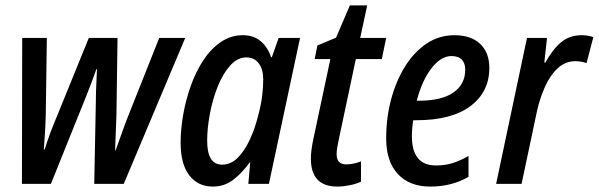

<svg xmlns="http://www.w3.org/2000/svg" viewBox="-20 -679 2211 709"><path d="M61 0 62 -539H153L149 -257Q148 -221 146 -188Q144 -155 142 -127H145Q153 -154 165.5 -187.5Q178 -221 188 -244L308 -539H414L410 -255Q409 -225 407.5 -190.5Q406 -156 405 -124H407Q419 -157 432.5 -195Q446 -233 461 -270L568 -539H664L437 0H328L334 -307Q334 -335 335.5 -364Q337 -393 338 -424H336Q327 -399 318 -374.5Q309 -350 298 -323L168 0Z M766 10Q711 10 679 -31.5Q647 -73 647 -152Q647 -201 656.5 -255.5Q666 -310 684.5 -362Q703 -414 730.5 -456Q758 -498 795 -523.5Q832 -549 877 -549Q916 -549 942 -527.5Q968 -506 981 -468H984L1009 -539H1088L973 0H897L904 -79H902Q873 -39 840.5 -14.5Q808 10 766 10ZM800 -71Q833 -71 858.5 -97Q884 -123 903 -164.5Q922 -206 933 -251Q944 -292 948 -324Q952 -356 952 -385Q952 -423 935.5 -445Q919 -467 890 -467Q857 -467 830 -437Q803 -407 784 -359.5Q765 -312 755 -258.5Q745 -205 745 -159Q745 -71 800 -71Z M1226 10Q1128 10 1128 -93Q1128 -123 1137 -165L1200 -461H1142L1152 -511L1221 -540L1272 -659H1336L1310 -539H1406L1390 -461H1294L1230 -159Q1227 -146 1225 -132.5Q1223 -119 1223 -110Q1223 -72 1258 -72Q1284 -72 1313 -83V-8Q1296 0 1271.5 5Q1247 10 1226 10Z M1569 10Q1492 10 1449 -36.5Q1406 -83 1406 -168Q1406 -243 1424 -311Q1442 -379 1475 -432.5Q1508 -486 1554.5 -517.5Q1601 -549 1658 -549Q1719 -549 1753 -517Q1787 -485 1787 -428Q1787 -340 1717.5 -287.5Q1648 -235 1517 -235H1506Q1501 -205 1501 -176Q1501 -68 1590 -68Q1622 -68 1649 -76Q1676 -84 1710 -103V-26Q1648 10 1569 10ZM1525 -307Q1611 -307 1654.5 -337.5Q1698 -368 1698 -422Q1698 -445 1685.5 -458.5Q1673 -472 1647 -472Q1608 -472 1573 -426.5Q1538 -381 1519 -307Z M1812 0 1926 -539H2000L1990 -448H1994Q2020 -496 2051.5 -522.5Q2083 -549 2128 -549Q2150 -549 2171 -542L2146 -446Q2126 -453 2104 -453Q2067 -453 2038.5 -426Q2010 -399 1991.5 -356.5Q1973 -314 1963 -269L1906 0Z"/></svg>

Font: Noto Sans Condensed Medium
Style: Italic
Weight: 500
Width: 3
Italic angle: -12°
Designer: Monotype Design Team
Foundry: Monotype Imaging Inc.
Version: Version 2.013; ttfautohint (v1.8.4.7-5d5b)